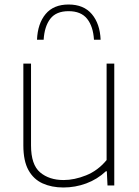

<svg xmlns="http://www.w3.org/2000/svg" viewBox="-20 -822 618 851"><path d="M261 9Q209 9 168.8 -9.2Q128.5 -27.5 106 -68.2Q83.5 -109 83.5 -177.5V-540H117.5V-177.5Q117.5 -92 157.8 -58Q198 -24 262 -24Q309.5 -24 361.5 -44.8Q413.5 -65.5 452.5 -112.5V-540H486.5V0H456.5L453.5 -63H449.5Q411 -27 362.2 -9Q313.5 9 261 9ZM144 -646Q147 -717.5 182.2 -759.8Q217.5 -802 284 -802Q351 -802 387 -759.5Q423 -717 426 -646H396.5Q393 -705 366 -738.8Q339 -772.5 284 -772.5Q229 -772.5 203 -738.8Q177 -705 173.5 -646Z"/></svg>

Font: Encode Sans Semi Expanded Thin
Style: Regular
Weight: 100
Width: 6
Designer: Multiple Designers
Foundry: Impallari Type
Version: Version 3.000; ttfautohint (v1.8.3) -l 8 -r 50 -G 200 -x 14 